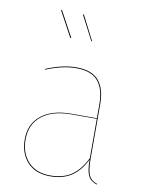

<svg xmlns="http://www.w3.org/2000/svg" viewBox="-88 -849 700 920"><g transform="rotate(10 262.0 -388.5)"><path d="M449 6 447 9Q416 -1 404.5 -25.5Q393 -50 393 -103Q366 -47 324 -19Q282 9 220 9Q149 9 109.5 -33.5Q70 -76 70 -145Q70 -220 123 -262Q176 -304 269 -304H393V-372Q393 -446 360.5 -484.5Q328 -523 254 -523Q189 -523 108 -490L106 -493Q187 -527 254 -527Q330 -527 363.5 -487.5Q397 -448 397 -372V-110Q397 -54 407.5 -29Q418 -4 449 6ZM393 -110V-301H270Q178 -301 126 -260Q74 -219 74 -145Q74 -78 112.5 -36.5Q151 5 220 5Q283 5 324 -23.5Q365 -52 393 -110ZM205 -662 201 -660 134 -784 138 -786ZM306 -664 303 -662 241 -781 245 -783Z"/></g></svg>

Font: FiraGO Four
Style: Regular
Weight: 100
Designer: bBox Type
Foundry: bBox Type GmbH
Version: Version 1.001